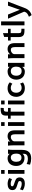

<svg xmlns="http://www.w3.org/2000/svg" viewBox="2410 -3174 982 5841"><g transform="rotate(-90 2900.5 -254.0)"><path d="M241.2 11.2Q175.8 11.2 120.1 -7.3Q92.3 -16.6 70.6 -27.8Q48.8 -39.1 32.2 -51.8L62.5 -138.7Q93.3 -114.3 140.1 -99.1Q186 -84 230.5 -84Q271.5 -84 292 -97.7Q312.5 -111.3 312.5 -142.1V-150.9Q312.5 -166.5 300.3 -177.2Q293.9 -182.6 280 -189.2Q266.1 -195.8 244.1 -202.6L172.9 -225.6Q159.2 -230 148.2 -233.9Q137.2 -237.8 127.4 -241.9Q117.7 -246.1 108.6 -250.7Q99.6 -255.4 90.3 -261.2Q63.5 -277.8 51.3 -302.5Q39.1 -327.1 37.6 -367.7Q37.6 -405.8 52.5 -434.6Q67.4 -463.4 93.8 -480Q146 -512.7 223.1 -512.7Q271.5 -512.7 318.8 -500.5Q366.2 -488.3 402.8 -464.4L371.6 -381.3Q342.3 -396.5 302.7 -407.7Q264.6 -418.5 231.9 -418.5Q190.4 -418.5 171.9 -408.2Q153.3 -397.9 153.3 -374.5Q153.8 -362.8 156.5 -355.2Q159.2 -347.7 168 -341.1Q176.8 -334.5 194.6 -327.1Q212.4 -319.8 243.2 -309.1L308.1 -287.1Q346.7 -273.9 370.6 -258.3Q394.5 -242.7 408.9 -214.1Q423.3 -185.5 423.3 -141.6Q423.3 -98.1 406.7 -68.8Q390.1 -39.6 363.8 -21.7Q337.4 -3.9 304.9 3.7Q272.5 11.2 241.2 11.2Z M532.2 -604.5V-710.9H649.4V-604.5ZM532.7 0V-501H649.4V0Z M1024.4 -91.3Q1061.5 -91.3 1085.4 -105.7Q1109.4 -120.1 1123.3 -143.1Q1137.2 -166 1142.6 -194.6Q1147.9 -223.1 1147.9 -252Q1147.9 -325.2 1117.2 -370.1Q1086.9 -415.5 1025.9 -415.5Q983.9 -415.5 954.1 -391.6Q924.8 -368.2 911.6 -332Q898.4 -295.9 898.4 -251.5Q898.4 -176.3 929.2 -133.8Q960 -91.3 1024.4 -91.3ZM1001 204.1Q902.8 204.1 810.5 169.9L831.5 65.4Q904.8 103.5 992.2 103.5Q1062.5 103.5 1102.1 73.5Q1141.6 43.5 1141.6 -17.1V-59.6Q1098.1 0 1016.1 0Q904.8 0 838.4 -67.9Q771.5 -136.2 771.5 -251.5Q771.5 -304.7 785.6 -350.6Q799.8 -396.5 827.6 -433.6Q855.5 -470.7 901.6 -492.2Q947.8 -513.7 1006.8 -513.7Q1053.7 -513.7 1088.4 -495.1Q1123 -476.6 1142.1 -447.3V-501H1270.5Q1265.6 -463.9 1263.2 -422.1Q1260.7 -380.4 1260.7 -333V-71.8Q1260.7 204.1 1001 204.1Z M1398.9 0V-310.1Q1398.9 -336.9 1398.2 -361.8Q1397.5 -386.7 1396.5 -410.6Q1395.5 -434.6 1394 -451.7Q1392.6 -468.8 1391.6 -479.5L1389.2 -501H1517.6V-434.1Q1543.5 -473.6 1586.4 -493.2Q1629.4 -513.7 1670.4 -513.7Q1714.4 -513.7 1746.8 -502.4Q1779.3 -491.2 1804.2 -464.8Q1829.6 -439.5 1842.8 -394.8Q1856 -350.1 1856 -285.6V0H1734.9V-293.9Q1734.9 -360.8 1713.9 -387.7Q1693.4 -415.5 1645.5 -415.5Q1628.4 -415.5 1606.9 -408Q1585.4 -400.4 1565.9 -385.7Q1546.4 -371.1 1533.2 -349.4Q1520 -327.6 1520 -299.8V0Z M1988.8 -604.5V-710.9H2106V-604.5ZM1989.3 0V-501H2106V0Z M2302.7 0V-419.9H2209.5V-501H2302.7V-520.5Q2302.7 -554.2 2304.2 -577.1Q2304.7 -588.4 2306.4 -600.1Q2308.1 -611.8 2310.5 -623Q2313 -634.3 2316.4 -644Q2319.8 -653.8 2324.2 -661.1Q2333.5 -675.8 2348.9 -689.2Q2364.3 -702.6 2386.7 -709.5Q2409.2 -716.8 2440.7 -720.9Q2472.2 -725.1 2513.7 -725.1H2539.6L2535.2 -630.9Q2521 -630.9 2510 -630.6Q2499 -630.4 2490.7 -629.9Q2474.6 -628.9 2460.7 -624.3Q2446.8 -619.6 2440.4 -613.3Q2434.1 -607.9 2429.7 -593.3Q2425.3 -579.6 2424.3 -564.2Q2423.3 -548.8 2423.3 -522V-501H2536.1V-419.9H2423.3V0Z M2645 -604.5V-710.9H2762.2V-604.5ZM2645.5 0V-501H2762.2V0Z M3135.7 11.2Q3074.2 11.2 3023.9 -10.3Q2973.6 -31.7 2941.4 -68.4Q2909.2 -105 2891.6 -152.1Q2874 -199.2 2874 -251Q2874 -324.7 2904.3 -384.3Q2935.5 -444.3 2994.6 -478.5Q3054.7 -513.7 3134.3 -513.7Q3252 -513.7 3315.9 -446.3L3272.5 -368.2Q3217.8 -416 3147 -416Q3075.7 -416 3037.6 -371.1Q2999.5 -326.2 2999.5 -250.5Q2999.5 -177.2 3040 -131.3Q3080.6 -86.4 3150.9 -86.4Q3176.3 -86.4 3196.3 -91.6Q3216.3 -96.7 3231.9 -105Q3239.3 -108.9 3243.4 -111.1Q3247.6 -113.3 3253.9 -117.7L3262.2 -123.5Q3263.7 -124 3265.9 -125.7Q3268.1 -127.4 3270.3 -129.2Q3272.5 -130.9 3274.4 -132.3Q3276.4 -133.8 3276.4 -133.8L3313 -44.9Q3271 -15.6 3229 -2.2Q3187 11.2 3135.7 11.2Z M3658.7 -86.4Q3729.5 -86.4 3760.7 -130.9Q3793 -175.3 3793 -250.5Q3793 -288.6 3784.4 -319.3Q3775.9 -350.1 3759 -371.3Q3742.2 -392.6 3716.3 -404.1Q3690.4 -415.5 3656.2 -415.5Q3588.4 -415.5 3552.7 -371.1Q3517.1 -326.7 3517.1 -251.5Q3517.1 -175.8 3552.7 -131.3Q3588.9 -86.4 3658.7 -86.4ZM3643.6 11.2Q3582 11.2 3533.9 -10.7Q3485.8 -32.7 3456.5 -69.3Q3427.2 -106 3412.1 -150.6Q3397 -195.3 3397 -245.1Q3397 -297.9 3412.6 -344.7Q3428.2 -391.6 3458 -429.7Q3488.8 -468.3 3537.6 -491Q3586.4 -513.7 3649.4 -513.7Q3739.7 -513.7 3789.1 -447.8V-501H3907.7V0H3786.1V-68.4Q3731.4 11.2 3643.6 11.2Z M4051.8 0V-310.1Q4051.8 -336.9 4051 -361.8Q4050.3 -386.7 4049.3 -410.6Q4048.3 -434.6 4046.9 -451.7Q4045.4 -468.8 4044.4 -479.5L4042 -501H4170.4V-434.1Q4196.3 -473.6 4239.3 -493.2Q4282.2 -513.7 4323.2 -513.7Q4367.2 -513.7 4399.7 -502.4Q4432.1 -491.2 4457 -464.8Q4482.4 -439.5 4495.6 -394.8Q4508.8 -350.1 4508.8 -285.6V0H4387.7V-293.9Q4387.7 -360.8 4366.7 -387.7Q4346.2 -415.5 4298.3 -415.5Q4281.2 -415.5 4259.8 -408Q4238.3 -400.4 4218.8 -385.7Q4199.2 -371.1 4186 -349.4Q4172.9 -327.6 4172.9 -299.8V0Z M4947.3 -0.5H4898.4Q4868.7 -0.5 4847.7 -2Q4825.7 -3.4 4803.2 -8.3Q4780.8 -13.2 4764.6 -21Q4747.6 -29.8 4734.1 -43.2Q4720.7 -56.6 4711.4 -75.9Q4702.1 -95.2 4697 -121.8Q4691.9 -148.4 4691.9 -183.6V-419.9H4587.4V-501H4696.8V-618.2L4812.5 -653.8V-501H4943.4V-419.9H4812.5V-176.3Q4812.5 -152.8 4816.2 -138.4Q4819.8 -124 4827.1 -114.3Q4834 -105 4851.6 -100.6Q4869.1 -96.2 4889.6 -94.7Q4910.2 -93.3 4947.3 -93.3Z M5049.8 0V-711.4H5169.4V0Z M5310.5 135.3Q5378.9 108.9 5412.1 80.6Q5446.3 53.2 5458 13.2L5464.8 -11.2L5252 -501H5377.9L5522.9 -141.6L5647.9 -501H5771.5L5568.4 27.3Q5546.9 80.1 5513.2 118.7Q5479 158.7 5441.9 181.2Q5404.8 203.6 5361.3 217.3Z"/></g></svg>

Font: Ride
Style: Bold
Weight: 700
Version: Version 3.000